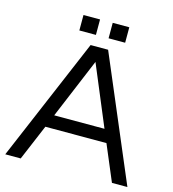

<svg xmlns="http://www.w3.org/2000/svg" viewBox="-117 -899 896 996"><g transform="rotate(15 331.0 -401.5)"><path d="M378 -662 659 0H576L495 -192H167L86 0H3L284 -662ZM196 -261H466L331 -584ZM208 -803H297V-720H208ZM365 -803H454V-720H365Z"/></g></svg>

Font: Questrial
Style: Regular
Weight: 400
Designer: Joe Prince
Foundry: Joe Prince
Version: Version 1.002